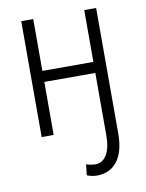

<svg xmlns="http://www.w3.org/2000/svg" viewBox="-84 -588 657 862"><g transform="rotate(-10 244.5 -157.0)"><path d="M127.9 -528.3V-292H360.4V-528.3H414.6V43.5Q414.6 126.5 381.1 169.9Q347.7 213.4 288.6 213.4Q265.1 213.4 242.7 204.1L248.5 154.8Q255.4 158.2 269 160.4Q282.7 162.6 288.6 162.6Q322.8 162.6 341.6 131.3Q360.4 100.1 360.4 43.5V-241.7H127.9V0H73.2V-528.3Z"/></g></svg>

Font: MAUL Condensed Light
Style: Light
Weight: 300
Designer: MAUL
Version: Version 2.137; 2017; ttfautohint (v1.8.3)